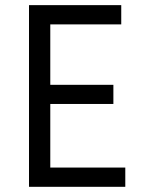

<svg xmlns="http://www.w3.org/2000/svg" viewBox="-20 -720 546 740"><path d="M91.8 -700.2H447.3V-626H173.8V-393.1H417V-319.3H173.8V-74.2H462.9V0H91.8Z"/></svg>

Font: Selawik
Style: Regular
Weight: 400
Designer: Aaron Bell
Foundry: Microsoft Corporation
Version: Version 1.01